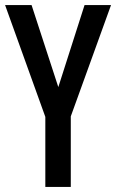

<svg xmlns="http://www.w3.org/2000/svg" viewBox="-20 -734 456 754"><path d="M209 -392 312 -714H416L258 -277V0H158V-275L0 -714H104Z"/></svg>

Font: Noto Sans Khmer UI ExtraCondensed Medium
Style: Regular
Weight: 500
Width: 2
Designer: Danh Hong and the Monotype Design Team
Foundry: Monotype Imaging Inc.
Version: Version 2.002; ttfautohint (v1.8.4.7-5d5b)